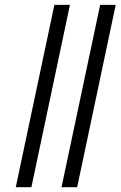

<svg xmlns="http://www.w3.org/2000/svg" viewBox="-20 -783 504 803"><path d="M45.9 0 207.5 -762.7H272.5L111.3 0ZM237.3 0 398.9 -762.7H463.9L302.7 0Z"/></svg>

Font: Open Sans Condensed
Style: Italic
Weight: 400
Width: 3
Italic angle: -12°
Designer: Monotype Design Team
Foundry: Monotype Imaging Inc.
Version: Version 3.000